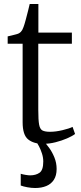

<svg xmlns="http://www.w3.org/2000/svg" viewBox="-20 -711 407 963"><path d="M196 10.5Q149 10.5 121.2 -11.8Q93.5 -34 93.5 -98V-491.5H18.5V-528.5Q27 -530.5 38.8 -533.2Q50.5 -536 60.8 -538.8Q71 -541.5 75 -544Q81 -547.5 84.8 -551.5Q88.5 -555.5 91.8 -561.2Q95 -567 98 -575.5Q102.5 -587.5 108.8 -610.8Q115 -634 120.8 -657Q126.5 -680 129 -691H172.5V-547.5H340.5V-491.5H172V-159.5Q172 -109 176.2 -86Q180.5 -63 193.2 -56.5Q206 -50 231 -50Q259.5 -50 293.8 -58.2Q328 -66.5 344 -74.5L356.5 -39Q342 -28 316 -16.8Q290 -5.5 258.5 2.5Q227 10.5 196 10.5ZM156.5 232Q137.5 232 117.2 228.2Q97 224.5 84 219.5V160.5Q94.5 164 108.8 166.2Q123 168.5 131 168.5Q159.5 168.5 178.2 155.5Q197 142.5 197 99Q197 79 190.5 59Q184 39 175.8 23.2Q167.5 7.5 162.5 0L184 -6L201 0Q211.5 10 226.5 30.5Q241.5 51 252.8 78.5Q264 106 264 136.5Q264 169.5 250.2 190.8Q236.5 212 212.2 222Q188 232 156.5 232Z"/></svg>

Font: Merriweather 36pt Light
Style: Regular
Weight: 300
Designer: Eben Sorkin
Foundry: Eben Sorkin
Version: Version 2.100